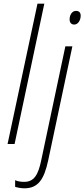

<svg xmlns="http://www.w3.org/2000/svg" viewBox="-20 -780 457 1040"><path d="M21 0H59L220 -760H183ZM382 -647C404 -647 417 -672 417 -695C417 -711 409 -721 392 -721C368 -721 357 -696 357 -675C357 -657 367 -647 382 -647ZM112 240C187 240 219 191 241 89L372 -529H334L204 85C187 170 163 205 111 205C95 205 76 203 62 196V232C74 236 94 240 112 240Z"/></svg>

Font: Noto Sans SemiCondensed ExtraLight
Style: Italic
Weight: 200
Width: 4
Italic angle: -12°
Designer: Monotype Design Team
Foundry: Monotype Imaging Inc.
Version: Version 2.013